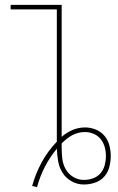

<svg xmlns="http://www.w3.org/2000/svg" viewBox="-20 -755 490 794"><path d="M133 19 113 14Q127 -37 152.5 -84Q178 -131 215 -169Q215 -172 215 -174.5Q215 -177 215 -180Q215 -185 215 -190.5Q215 -196 215 -201V-716H24V-735H235V-201Q235 -198 235 -195Q235 -192 235 -189Q255 -207 280 -217.5Q305 -228 332 -228Q354 -228 375.5 -219.5Q397 -211 411.5 -194Q426 -177 432 -155Q438 -133 438 -110Q438 -87 432 -64Q426 -41 410.5 -24Q395 -7 372.5 0.5Q350 8 327 8Q300 8 276.5 -5Q253 -18 239 -40Q225 -62 220.5 -88Q216 -114 215 -140Q186 -105 165.5 -65Q145 -25 133 19ZM327 -11Q346 -11 364.5 -17.5Q383 -24 395.5 -38.5Q408 -53 413 -72Q418 -91 418 -110Q418 -129 413 -147Q408 -165 396.5 -179.5Q385 -194 367.5 -201.5Q350 -209 331 -209Q317 -209 303.5 -205.5Q290 -202 278 -195.5Q266 -189 255.5 -180.5Q245 -172 235 -162Q235 -158 235 -154Q235 -150 235 -147Q235 -123 237.5 -100Q240 -77 251 -56.5Q262 -36 282.5 -23.5Q303 -11 327 -11Z"/></svg>

Font: Zed Sans Thin Extended
Style: Regular
Weight: 100
Width: 7
Designer: Belleve Invis
Foundry: Belleve Invis
Version: Version 1.0.0; ttfautohint (v1.8.4)